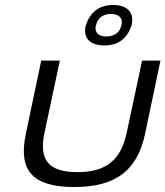

<svg xmlns="http://www.w3.org/2000/svg" viewBox="-20 -744 666 773"><path d="M84 -205C53 -58 110 9 279 9C449 9 533 -60 564 -205L626 -500H552L490 -209C467 -100 407 -51 292 -51C175 -51 136 -100 159 -209L221 -500H146ZM325 -640C313 -589 345 -561 400 -561C460 -561 493 -593 509 -640L510 -643C521 -690 496 -724 436 -724C375 -724 341 -690 326 -643ZM366 -641 367 -643C372 -670 395 -688 427 -688C460 -688 476 -669 469 -643L468 -641C463 -614 440 -597 408 -597C376 -597 359 -615 366 -641Z"/></svg>

Font: LT Wave Light
Style: Italic
Weight: 300
Designer: Daniel Lyons
Version: Version 2.5 (Glyphs App)